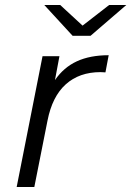

<svg xmlns="http://www.w3.org/2000/svg" viewBox="-20 -752 528 772"><path d="M417 -530 404 -461 384 -462Q299 -462 244.5 -413Q190 -364 171 -267L118 0H47L151 -526H219L201 -430Q236 -481 289 -505.5Q342 -530 417 -530ZM488 -732 344 -608H272L158 -732H222L312 -649L419 -732Z"/></svg>

Font: Idrija
Style: Italic
Weight: 400
Italic angle: -11.3°
Designer: Julieta Ulanovsky
Foundry: Julieta Ulanovsky
Version: Version 7.200